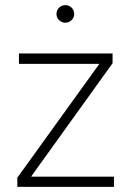

<svg xmlns="http://www.w3.org/2000/svg" viewBox="-20 -732 514 752"><path d="M47.9 0V-36.1L368.2 -480.5V-481.9H54.2V-522.5H420.9V-484.4L103 -42V-40H426.3V0ZM235.8 -643.1Q221.7 -643.1 211.4 -653.1Q201.2 -663.1 201.2 -677.2Q201.2 -691.9 211.4 -701.9Q221.7 -711.9 235.8 -711.9Q250.5 -711.9 260.5 -701.9Q270.5 -691.9 270.5 -677.2Q270.5 -663.6 260.5 -653.3Q250.5 -643.1 235.8 -643.1Z"/></svg>

Font: Inter 28pt ExtraLight
Style: Regular
Weight: 250
Designer: Rasmus Andersson
Foundry: rsms
Version: Version 4.001;git-66647c0bb